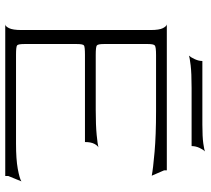

<svg xmlns="http://www.w3.org/2000/svg" viewBox="-54 -728 782 713"><g transform="rotate(90 336.5 -371.0)"><path d="M70 0Q77 0 84 -14Q91 -28 91 -60V-540Q91 -572 84 -585.5Q77 -599 70 -600H612V-590L632 -544Q607 -549 544 -554.5Q481 -560 392 -560H184Q154 -560 148.5 -555.5Q143 -551 143 -530V-366Q143 -344 148.5 -340Q154 -336 183 -336H387Q445 -336 480.5 -339.5Q516 -343 527 -346Q520 -343 513.5 -330.5Q507 -318 507 -296H183Q154 -296 148.5 -292.5Q143 -289 143 -266V-71Q143 -48 148 -44Q153 -40 183 -40H513Q571 -40 606.5 -46.5Q642 -53 653 -60L633 -11V0ZM186 -682Q193 -690 199.5 -704.5Q206 -719 206 -732H442Q488 -732 512.5 -735.5Q537 -739 542 -742Q535 -735 528.5 -721Q522 -707 522 -692H306Q251 -692 222 -688.5Q193 -685 186 -682Z"/></g></svg>

Font: Red Rose Light
Style: Regular
Weight: 300
Designer: Jaikishan Patel
Version: Version 1.001; ttfautohint (v1.8.3)